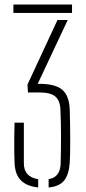

<svg xmlns="http://www.w3.org/2000/svg" viewBox="-20 -820 379 845"><path d="M44 -104Q43 -127 42.8 -155Q42.5 -183 42.8 -214.5Q43 -246 44 -280H85V-101Q85 -41 148 -31.5V5Q98.5 0 72.2 -26Q46 -52 44 -104ZM39 -763V-800H297V-763ZM194 -31.5Q245.5 -40 247 -101Q248.5 -165.5 248.5 -222Q248.5 -278.5 246 -337Q244.5 -377 223.8 -395Q203 -413 155 -413H103L101 -448L233 -732H278L146 -451H155Q223.5 -451 254.2 -424.8Q285 -398.5 287 -336Q288 -306.5 288.5 -271.2Q289 -236 289 -202.2Q289 -168.5 288.5 -142.5Q288 -116.5 287 -105Q283.5 -51.5 262 -25.2Q240.5 1 194 5Z"/></svg>

Font: Big Shoulders Stencil Text Thin
Style: Regular
Weight: 100
Designer: Patric King
Foundry: XO Type Co
Version: Version 2.001